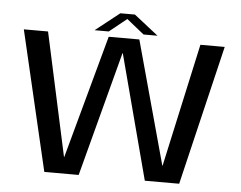

<svg xmlns="http://www.w3.org/2000/svg" viewBox="-54 -858 1160 924"><g transform="rotate(5 526.0 -396.0)"><path d="M192.5 0H358.5L517.5 -602H519L678 0H844L1005 -675H887.5L757 -80H755.5L592.5 -675H444.5L282 -80.5H280.5L151.5 -675H34.5ZM374 -700.5H442.5L526.5 -768L610.5 -700.5H678L561 -792.5H490.5Z"/></g></svg>

Font: Anybody SemiExpanded
Style: Regular
Weight: 400
Width: 6
Designer: Tyler Finck
Foundry: Etcetera Type Company
Version: Version 1.113;gftools[0.9.25]